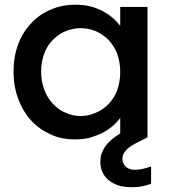

<svg xmlns="http://www.w3.org/2000/svg" viewBox="-20 -580 718 811"><path d="M37.1 -277.8Q37.1 -340.8 57.1 -394Q76.2 -444.8 112.8 -482.9Q147 -520 195.8 -540Q242.7 -560.1 296.9 -560.1Q334 -560.1 360.8 -553.2Q386.2 -546.9 414.1 -533.2Q438 -520 457 -503.9Q475.6 -486.8 487.8 -471.2V-550.8H603V0L554.2 24.9Q520 43 509.8 58.1Q497.1 72.3 497.1 90.8Q497.1 111.3 512.2 125Q525.9 137.2 551.8 137.2Q578.1 137.2 618.2 123V195.8Q603.5 202.1 580.1 207Q561 210.9 537.1 210.9Q515.6 210.9 490.2 206.1Q466.8 200.2 446.8 187Q428.2 174.8 416 153.8Q403.8 131.8 403.8 103Q403.8 69.8 422.9 41Q443.4 10.3 487.8 -16.1V-82Q474.6 -63.5 456.1 -47.9Q438.5 -32.7 413.1 -19Q392.1 -8.3 358.9 2Q331.1 8.8 294.9 8.8Q239.3 8.8 193.8 -12.2Q145 -34.7 111.8 -70.8Q77.1 -108.4 57.1 -162.1Q37.1 -215.3 37.1 -277.8ZM153.8 -277.8Q153.8 -235.4 168 -198.2Q181.2 -164.1 206.1 -139.2Q229 -114.7 258.8 -103Q289.1 -89.8 320.8 -89.8Q352.5 -89.8 382.8 -103Q412.6 -114.7 437 -139.2Q461.4 -163.6 474.1 -196.8Q487.8 -232.4 487.8 -275.9Q487.8 -319.3 474.1 -355Q461.9 -386.2 437 -413.1Q412.6 -436 382.8 -449.2Q353 -460.9 320.8 -460.9Q289.1 -460.9 258.8 -449.2Q230 -438 206.1 -414.1Q180.7 -390.1 168 -356.9Q153.8 -319.8 153.8 -277.8Z"/></svg>

Font: PoppinsZ Medium
Style: Regular
Weight: 500
Designer: Ninad Kale (Devanagari), Jonny Pinhorn (Latin)
Foundry: Indian Type Foundry
Version: Version 3.002;FEAKit 1.0